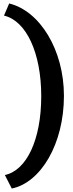

<svg xmlns="http://www.w3.org/2000/svg" viewBox="-20 -906 422 1108"><path d="M349 -353C349 -618 210 -843 33 -886L3 -816C132 -786 218 -600 218 -351C218 -99 133 78 8 104L48 182C215 148 349 -75 349 -353Z"/></svg>

Font: Domine
Style: Bold
Weight: 700
Designer: Pablo Impallari, Rodrigo Fuenzalida, Brenda Gallo
Foundry: Pablo Impallari, Rodrigo Fuenzalida, Brenda Gallo
Version: Version 2.000